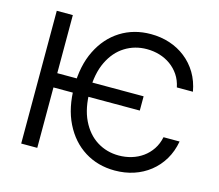

<svg xmlns="http://www.w3.org/2000/svg" viewBox="-105 -872 1159 1016"><g transform="rotate(15 474.5 -363.5)"><path d="M649.1 -409.1V-331H153.4V-409.1ZM894.9 -500H806.8Q799 -538 779.7 -566.8Q760.3 -595.5 732.8 -615.2Q705.3 -634.9 671.9 -644.9Q638.5 -654.8 602.3 -654.8Q536.2 -654.8 482.8 -621.4Q429.3 -588.1 397.9 -523.1Q366.5 -458.1 366.5 -363.6Q366.5 -269.2 397.9 -204.2Q429.3 -139.2 482.8 -105.8Q536.2 -72.4 602.3 -72.4Q638.5 -72.4 671.9 -82.4Q705.3 -92.3 732.8 -112Q760.3 -131.7 779.7 -160.7Q799 -189.6 806.8 -227.3H894.9Q884.9 -171.5 858.7 -127.5Q832.4 -83.5 793.3 -52.7Q754.3 -22 705.8 -6Q657.3 9.9 602.3 9.9Q509.2 9.9 436.8 -35.5Q364.3 -81 322.8 -164.8Q281.2 -248.6 281.2 -363.6Q281.2 -478.7 322.8 -562.5Q364.3 -646.3 436.8 -691.8Q509.2 -737.2 602.3 -737.2Q657.3 -737.2 705.8 -721.2Q754.3 -705.3 793.3 -674.5Q832.4 -643.8 858.7 -600Q884.9 -556.1 894.9 -500ZM176.1 -727.3V0H88.1V-727.3Z"/></g></svg>

Font: InterMG
Style: Regular
Weight: 400
Designer: Rasmus Andersson
Foundry: rsms
Version: Version 3.019;December 26, 2023;FontCreator 15.0.0.2955 64-b